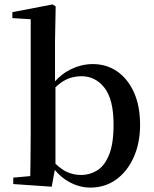

<svg xmlns="http://www.w3.org/2000/svg" viewBox="-20 -833 698 869"><path d="M40 0V-29L117 -36Q118 -65 118 -100Q118 -135 118.5 -170Q119 -205 119 -232V-746L36 -751V-778L218 -813L232 -804L229 -647V-465Q260 -499 296 -517Q347 -543 400 -543Q462 -543 510 -510Q558 -477 586 -415.5Q614 -354 614 -268Q614 -186 585.5 -122Q557 -58 506.5 -21Q456 16 389 16Q340 16 294 -9Q258 -28 228 -64L214 12ZM231 -92Q256 -68 280 -56Q312 -41 347 -41Q386 -41 419.5 -61.5Q453 -82 473.5 -132Q494 -182 494 -269Q494 -383 453 -435.5Q412 -488 349 -488Q327 -488 304 -482Q281 -476 256 -459Q244 -450 231 -438Z"/></svg>

Font: Early Summer Mincho SemiBold
Style: Regular
Weight: 600
Designer: GuiWonder
Version: Version 1.002